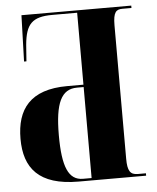

<svg xmlns="http://www.w3.org/2000/svg" viewBox="-52 -758 658 803"><g transform="rotate(-5 277.5 -357.0)"><path d="M246 0H529V-10H495C463 -10 452 -27 452 -78V-638C452 -694 465 -704 491 -704H529V-714H68L62 -520H72L77 -589C85 -676 112 -704 197 -704H301V-402H233C77 -402 19 -323 19 -199C19 -77 78 0 246 0ZM265 -10C204 -10 180 -68 180 -200C180 -335 207 -392 273 -392H301V-10Z"/></g></svg>

Font: Noto Serif Display Condensed Extra
Style: Regular
Weight: 800
Width: 3
Designer: Monotype Design Team
Foundry: Monotype Imaging Inc.
Version: Version 1.900